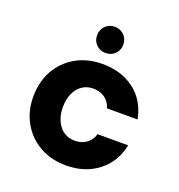

<svg xmlns="http://www.w3.org/2000/svg" viewBox="-130 -814 875 936"><g transform="rotate(20 308.0 -346.5)"><path d="M314 12Q236 12 176.5 -22Q117 -56 83.5 -115Q50 -174 50 -249Q50 -327 83.5 -386.5Q117 -446 176.5 -480Q236 -514 314 -514Q413 -514 480.5 -462.5Q548 -411 566 -318H407Q398 -350 373 -368Q348 -386 313 -386Q280 -386 255.5 -369.5Q231 -353 217 -322.5Q203 -292 203 -251Q203 -220 211 -195.5Q219 -171 233.5 -153Q248 -135 268 -125.5Q288 -116 313 -116Q336 -116 355 -124Q374 -132 387.5 -147Q401 -162 407 -184H566Q548 -94 480 -41Q412 12 314 12ZM307 -569Q279 -569 259.5 -588.5Q240 -608 240 -636Q240 -666 259.5 -685.5Q279 -705 307 -705Q337 -705 356.5 -685.5Q376 -666 376 -636Q376 -608 356.5 -588.5Q337 -569 307 -569Z"/></g></svg>

Font: DM Sans 16pt Black
Style: Regular
Weight: 900
Version: Version 4.004;gftools[0.9.30]